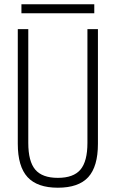

<svg xmlns="http://www.w3.org/2000/svg" viewBox="-20 -866 540 896"><path d="M250 10Q154 10 108.5 -39.5Q63 -89 63 -195V-730H112V-199Q112 -113 144.5 -74.5Q177 -36 250 -36Q323 -36 355.5 -74.5Q388 -113 388 -199V-730H437V-195Q437 -89 392 -39.5Q347 10 250 10ZM80 -804V-846H420V-804Z"/></svg>

Font: M PLUS Code Latin Light
Style: Regular
Weight: 300
Designer: Coji Morishita
Foundry: UNDERFOREST DESIGN
Version: Version 1.002; ttfautohint (v1.8.3)